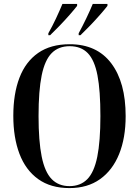

<svg xmlns="http://www.w3.org/2000/svg" viewBox="-20 -951 710 981"><path d="M335 10Q239 10 175 -36Q111 -82 79.5 -165Q48 -248 48 -359Q48 -472 79.5 -554Q111 -636 175 -680.5Q239 -725 336 -725Q475 -725 548.5 -627.5Q622 -530 622 -358Q622 -246 588.5 -163.5Q555 -81 491 -35.5Q427 10 335 10ZM335 0Q391 0 426 -35.5Q461 -71 477 -150Q493 -229 493 -358Q493 -488 478 -566Q463 -644 428.5 -679.5Q394 -715 336 -715Q279 -715 244 -679.5Q209 -644 193 -566Q177 -488 177 -358Q177 -230 193 -151Q209 -72 244 -36Q279 0 335 0ZM227 -781Q247 -816 266 -856.5Q285 -897 299 -931H374V-921Q361 -904 336.5 -876Q312 -848 284.5 -819.5Q257 -791 236 -771H227ZM382 -781Q401 -816 420.5 -856.5Q440 -897 454 -931H529V-921Q516 -904 491.5 -876Q467 -848 439.5 -819.5Q412 -791 391 -771H382Z"/></svg>

Font: Noto Serif Display Condensed SemiBold
Style: Regular
Weight: 600
Width: 3
Designer: Monotype Design Team
Foundry: Monotype Imaging Inc.
Version: Version 2.009